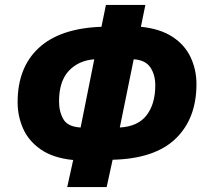

<svg xmlns="http://www.w3.org/2000/svg" viewBox="-20 -744 834 774"><path d="M251 10 275 -99Q194 -107 144.5 -141.5Q95 -176 73 -226Q51 -276 51 -332Q51 -472 136.5 -551Q222 -630 389 -636L407 -724H566L548 -636Q626 -628 675.5 -595.5Q725 -563 748.5 -513Q772 -463 772 -405Q772 -266 688 -185Q604 -104 434 -100L410 10ZM305 -230 360 -505Q296 -500 257 -458Q218 -416 218 -335Q218 -294 235.5 -263.5Q253 -233 305 -230ZM463 -230Q536 -234 571 -279.5Q606 -325 606 -400Q606 -443 586 -472.5Q566 -502 519 -505Z"/></svg>

Font: Noto Sans Disp ExtBd
Style: Italic
Weight: 800
Italic angle: -12°
Designer: Monotype Design Team
Foundry: Monotype Imaging Inc.
Version: Version 2.000;GOOG;noto-source:20170915:90ef993387c0